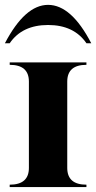

<svg xmlns="http://www.w3.org/2000/svg" viewBox="-20 -762 392 782"><path d="M0 -585.9Q82 -742.2 175.8 -742.2Q270.5 -742.2 351.6 -585.9H332Q281.2 -660.2 175.8 -660.2Q70.3 -660.2 19.5 -585.9ZM19.5 -507.8H332V-498Q253.9 -498 253.9 -429.7V-78.1Q253.9 -9.8 332 -9.8V0H19.5V-9.8Q97.7 -9.8 97.7 -78.1V-429.7Q97.7 -498 19.5 -498Z"/></svg>

Font: spinweradC
Style: Bold
Weight: 700
Width: 7
Version: Version 0.3